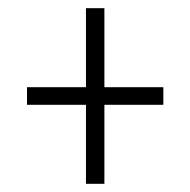

<svg xmlns="http://www.w3.org/2000/svg" viewBox="-20 -592 465 469"><path d="M190 -336H46V-379H190V-572H235V-379H379V-336H235V-143H190Z"/></svg>

Font: Noto Serif CondLight
Style: Regular
Weight: 300
Width: 3
Designer: Monotype Design Team
Foundry: Monotype Imaging Inc.
Version: Version 1.001